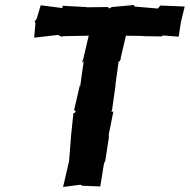

<svg xmlns="http://www.w3.org/2000/svg" viewBox="-20 -738 755 764"><path d="M608 -704 515 -712 513 -718 425 -710 414 -704 410 -710 326 -709 321 -710 229 -715 228 -706 142 -717 126 -663 118 -653 121 -645 116 -588 210 -599 225 -592 232 -594 333 -596 311 -502 306 -489 313 -494 299 -394 298 -399 275 -301 285 -290 283 -293 272 -287 262 -191V-186L255 -99L254 -93L231 6L300 -3L307 1L379 4L394 -89C396 -91 398 -94 399 -98L413 -190V-204L431 -294H423L426 -301L439 -393L440 -406L452 -493L456 -494L461 -504L460 -506L481 -596L543 -595L556 -594L623 -593L629 -597L691 -592L700 -651L715 -712L618 -716C615 -712 612 -708 608 -704Z"/></svg>

Font: Asimov Print
Style: DIt
Weight: 250
Width: 0
Designer: Google
Version: Version 2.000980: 2014